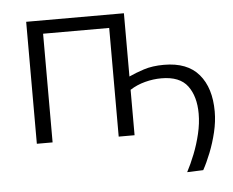

<svg xmlns="http://www.w3.org/2000/svg" viewBox="-49 -553 943 777"><g transform="rotate(-5 422.5 -164.5)"><path d="M680.5 167.5Q696.5 137.5 712 98.5Q727.5 59.5 737.5 17.2Q747.5 -25 747.5 -64.5Q747.5 -134.5 715.8 -177.2Q684 -220 609.5 -220Q576 -220 542.8 -211.2Q509.5 -202.5 481.5 -184.5V0H417V-441.5H148.5V0H84.5V-495.5H481.5V-238.5Q507 -250.5 542.2 -262Q577.5 -273.5 624.5 -273.5Q719.5 -273.5 766.2 -218.5Q813 -163.5 813 -67.5Q813 -27 802.8 16Q792.5 59 777 98Q761.5 137 746 165Z"/></g></svg>

Font: Heraclito Light
Style: Regular
Weight: 300
Designer: Kostas Bartsokas (font) & Cristiano Sobral (main changes)
Foundry: Kostas Bartsokas (font) & Cristiano Sobral (main changes)
Version: Version 1.00;July 8, 2020;FontCreator 13.0.0.2655 64-bit